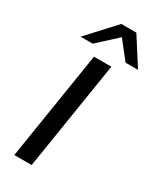

<svg xmlns="http://www.w3.org/2000/svg" viewBox="-234 -1013 895 1083"><g transform="rotate(30 213.0 -471.0)"><path d="M62 0 174 -705H287L175 0ZM52 -765 215 -942H313L426 -765H345L255 -879L131 -765Z"/></g></svg>

Font: Nunito Sans 10pt SemiExpanded SemiBold
Style: Italic
Weight: 600
Width: 6
Italic angle: -9°
Designer: Vernon Adams
Foundry: Vernon Adams
Version: Version 3.101;gftools[0.9.27]